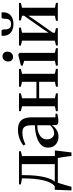

<svg xmlns="http://www.w3.org/2000/svg" viewBox="766 -1550 964 2535"><g transform="rotate(-90 1247.5 -282.0)"><path d="M45 0V-36L57 -40Q82.5 -60.5 101.8 -97.2Q121 -134 134 -187.8Q147 -241.5 153.8 -312.8Q160.5 -384 160.5 -473L80.5 -488V-512.5H518V-488L455 -473V0ZM116.5 -40H348.5V-476H203V-436.5Q203 -360 196.2 -295.2Q189.5 -230.5 177.8 -179.8Q166 -129 150.2 -93.5Q134.5 -58 116.5 -40ZM1.5 180Q3 145.5 4.2 109Q5.5 72.5 7 34.8Q8.5 -3 9.5 -40.5H146L104 -3Q99.5 9.5 92.5 32.2Q85.5 55 77.2 82Q69 109 61.8 134.8Q54.5 160.5 49.5 180ZM457 180Q454 158.5 450.5 132.8Q447 107 443.2 81.5Q439.5 56 435.8 34Q432 12 428.5 -2L400 -39H529Q527 -19.5 524.2 2.8Q521.5 25 518.8 48.5Q516 72 513.2 95.2Q510.5 118.5 507.8 140Q505 161.5 502.5 180Z M710 9Q672.5 9 639.8 -6.5Q607 -22 586.8 -53Q566.5 -84 566.5 -130Q566.5 -177 593.8 -210Q621 -243 665.2 -263.2Q709.5 -283.5 761 -293Q812.5 -302.5 861.5 -302.5V-353.5Q861.5 -389 853.2 -414.5Q845 -440 825 -454Q805 -468 768 -468Q718 -468 677.8 -455Q637.5 -442 610 -427L594.5 -454.5Q611.5 -469 641.5 -485.8Q671.5 -502.5 712 -514.5Q752.5 -526.5 801.5 -526.5Q859 -526.5 895.2 -507Q931.5 -487.5 948.8 -447.8Q966 -408 966 -347V-32.5L1015 -30V-7.5Q1004.5 -4.5 989.2 -1Q974 2.5 956.2 5Q938.5 7.5 919.5 7.5Q893 7.5 878.5 -1Q864 -9.5 864 -35V-79.5Q855 -63 833.8 -42Q812.5 -21 781.2 -6Q750 9 710 9ZM754 -48.5Q785.5 -48.5 812.8 -62.5Q840 -76.5 861.5 -101V-271.5Q806.5 -271 764.8 -255.8Q723 -240.5 699.2 -212Q675.5 -183.5 675.5 -144Q675.5 -114.5 686.2 -93.2Q697 -72 714.8 -60.2Q732.5 -48.5 754 -48.5Z M1047.5 0V-24.5L1112.5 -39V-472.5L1048 -488V-512.5H1283V-488L1218 -472.5V-282.5H1435.5V-472.5L1370.5 -488V-512.5H1605.5V-488L1541.5 -472.5V-39L1606 -24.5V0H1370V-24.5L1435.5 -39V-247L1218 -246.5V-39L1283.5 -24.5V0Z M1649.5 0V-24.5L1712 -39V-444.5L1649 -464V-487L1782.5 -520.5H1800L1817.5 -505.5V-39L1880 -24.5V0ZM1763.5 -591Q1736.5 -591 1720 -608.5Q1703.5 -626 1703.5 -655.5Q1703.5 -688 1723 -709.2Q1742.5 -730.5 1772 -730.5H1773Q1800 -730.5 1816.8 -713.5Q1833.5 -696.5 1833.5 -666Q1833.5 -634 1814 -612.5Q1794.5 -591 1764.5 -591Z M1914 0V-24.5L1978.5 -39V-472.5L1914.5 -488V-512.5H2151V-488L2083.5 -472.5V-123L2135 -200.5L2308 -446V-472.5L2246.5 -488V-512.5H2476.5V-488L2413 -472.5V-39L2477.5 -24.5V0H2241V-24.5L2308 -39V-389.5L2255.5 -310L2083.5 -66V-39L2144 -24.5V0ZM2105.5 -743.5Q2118.5 -743.5 2122.8 -731.8Q2127 -720 2127 -702Q2127 -674 2133.8 -655.2Q2140.5 -636.5 2155.8 -627Q2171 -617.5 2198 -617.5Q2224.5 -617.5 2240 -627Q2255.5 -636.5 2261.8 -655.2Q2268 -674 2268 -702Q2268 -720 2272.5 -731.8Q2277 -743.5 2290 -743.5H2350.5Q2351.5 -737.5 2352 -731Q2352.5 -724.5 2352.5 -718Q2352.5 -679 2334.5 -649.2Q2316.5 -619.5 2281.8 -602.8Q2247 -586 2198 -586Q2149 -586 2114.2 -602.8Q2079.5 -619.5 2061.2 -649.2Q2043 -679 2043 -718Q2043 -724.5 2043.5 -730.8Q2044 -737 2044.5 -743.5Z"/></g></svg>

Font: Merriweather 120pt Medium
Style: Regular
Weight: 500
Version: Version 2.100